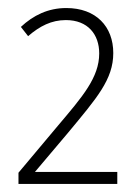

<svg xmlns="http://www.w3.org/2000/svg" viewBox="-20 -873 344 478"><path d="M272 -415V-445H67L149 -542C221 -629 262 -675 262 -741C262 -807 219 -853 145 -853C100 -853 63 -835 32 -806L50 -783C79 -808 108 -823 144 -823C199 -823 227 -787 227 -740C227 -680 185 -632 125 -561L26 -443V-415Z"/></svg>

Font: Noto Sans Condensed ExtraLight
Style: Regular
Weight: 200
Width: 3
Designer: Monotype Design Team
Foundry: Monotype Imaging Inc.
Version: Version 2.013